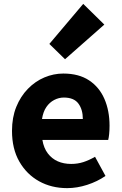

<svg xmlns="http://www.w3.org/2000/svg" viewBox="-20 -958 628 992"><path d="M327 14Q246 14 182 -21.5Q118 -57 80 -123Q42 -189 42 -282Q42 -351 64 -405.5Q86 -460 124 -499Q162 -538 209.5 -558Q257 -578 307 -578Q387 -578 440 -543Q493 -508 519.5 -447Q546 -386 546 -308Q546 -285 544 -265.5Q542 -246 539 -235H199Q206 -193 227 -165.5Q248 -138 278.5 -124.5Q309 -111 348 -111Q381 -111 410.5 -120.5Q440 -130 471 -148L525 -49Q483 -20 430.5 -3Q378 14 327 14ZM197 -343H408Q408 -392 385 -423Q362 -454 310 -454Q284 -454 260 -441.5Q236 -429 219.5 -405Q203 -381 197 -343ZM316 -652 235 -731 410 -938 519 -831Z"/></svg>

Font: Noto Sans KR Thin ExtraBold
Style: Regular
Weight: 800
Version: Version 2.004-H2;hotconv 1.0.118;makeotfexe 2.5.65603